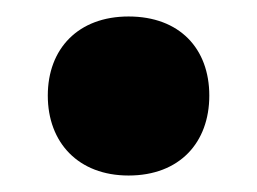

<svg xmlns="http://www.w3.org/2000/svg" viewBox="-20 -385 312 233"><path d="M136 -172C198 -172 234 -212 234 -269C234 -326 198 -365 136 -365C75 -365 38 -326 38 -269C38 -212 75 -172 136 -172Z"/></svg>

Font: Nunito Black
Style: Regular
Weight: 900
Designer: Vernon Adams
Foundry: Vernon Adams
Version: Version 3.602